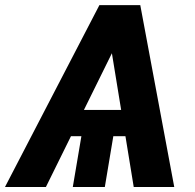

<svg xmlns="http://www.w3.org/2000/svg" viewBox="-49 -748 780 768"><path d="M463.9 -667.4 134.6 0H-29.1L348.6 -727.5H442.8ZM485.9 0 376.2 -672.3 418 -727.5H512.1L648 0ZM546.3 -308.2 529.1 -203.1H135.4L152.9 -308.2ZM413.3 -257.2 370.3 0H242.2L285.7 -257.2Z"/></svg>

Font: Inter Tight
Style: Italic
Weight: 400
Italic angle: -9.39999°
Designer: Rasmus Andersson
Foundry: rsms
Version: Version 3.002